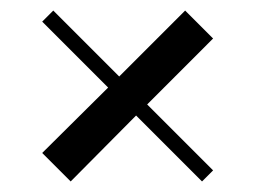

<svg xmlns="http://www.w3.org/2000/svg" viewBox="-20 -500 484 364"><path d="M384 -427 331 -480 206 -355 81 -480 60 -459 185 -334 60 -210 114 -156 238 -281 363 -156 384 -177 259 -302Z"/></svg>

Font: Space Cowgirl Bold
Style: Regular
Weight: 700
Designer: Valery Marier
Foundry: Valery Marier
Version: Version 1.000;hotconv 1.0.109;makeotfexe 2.5.65596